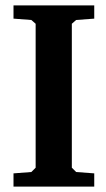

<svg xmlns="http://www.w3.org/2000/svg" viewBox="-20 -691 394 711"><path d="M30 0V-49L96 -54L112 -70V-603L96 -617L30 -622V-671H329V-622L262 -617L246 -603V-70L262 -54L329 -49V0Z"/></svg>

Font: Khartiya
Style: Bold
Weight: 700
Version: Version 1.0.2